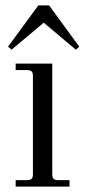

<svg xmlns="http://www.w3.org/2000/svg" viewBox="-20 -692 314 712"><path d="M38.1 0V-23.9H80.1Q92.3 -23.9 97.2 -28.8Q102.1 -33.7 102.1 -45.9V-410.2Q102.1 -422.4 97.2 -427.2Q92.3 -432.1 80.1 -432.1H38.1V-456.1H173.8V-45.9Q173.8 -33.7 178.7 -28.8Q183.6 -23.9 195.8 -23.9H237.8V0ZM22.9 -507.8 9.8 -519 122.1 -671.9H162.1L273.9 -519L261.2 -507.8L142.1 -607.9Z"/></svg>

Font: Flanker Steampunk
Style: Regular
Weight: 400
Designer: Alexey Kryukov, Leonardo Di Lena
Foundry: Alexey Kryukov, Leonardo Di Lena
Version: 1.210